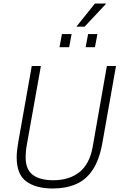

<svg xmlns="http://www.w3.org/2000/svg" viewBox="-20 -1062 691 1094"><path d="M281 12Q185 12 130 -28Q75 -68 75 -166Q75 -184 77.5 -206.5Q80 -229 84 -252L161 -686H213L132 -232Q129 -217 127.5 -198.5Q126 -180 126 -167Q126 -96 167 -65.5Q208 -35 283 -35Q375 -35 433 -81.5Q491 -128 508 -225L589 -686H641L563 -246Q546 -151 508 -94Q470 -37 412.5 -12.5Q355 12 281 12ZM319 -793 333 -868H388L374 -793ZM468 -793 482 -868H535L521 -793ZM415 -910 521 -1042H583V-1039L462 -910Z"/></svg>

Font: Archivo SemiCondensed Thin
Style: Italic
Weight: 250
Width: 4
Italic angle: -10°
Designer: Hector Gatti
Foundry: Omnibus-Type
Version: Version 2.001